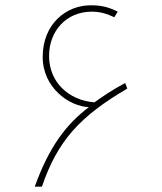

<svg xmlns="http://www.w3.org/2000/svg" viewBox="-20 -704 610 724"><path d="M111 0H138C197 -173 281 -265 460 -370L452 -391C401 -364 364 -338 336 -318C238 -326 165 -395 165 -493C165 -587 230 -660 326 -660C356 -660 382 -653 411 -639L424 -660C384 -680 357 -684 321 -684C231 -684 141 -615 141 -489C141 -374 240 -303 315 -300C231 -236 166 -153 111 0Z"/></svg>

Font: Noto Kufi Arabic Thin
Style: Regular
Weight: 100
Designer: Monotype Design Team, David Williams, Khaled Hosny
Foundry: Google LLC
Version: Version 2.109